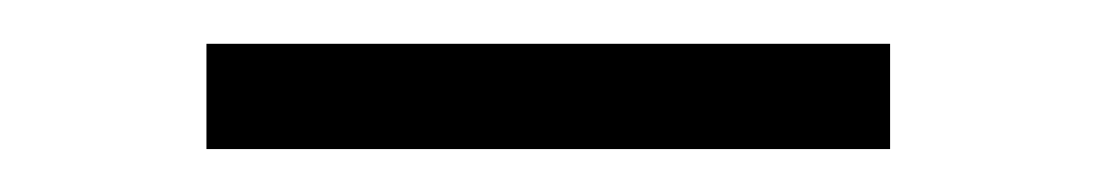

<svg xmlns="http://www.w3.org/2000/svg" viewBox="-20 -700 508 89"><path d="M392.6 -630.9H75.7V-679.7H392.6Z"/></svg>

Font: Kumbh Sans
Style: Regular
Weight: 400
Version: Version 1.005